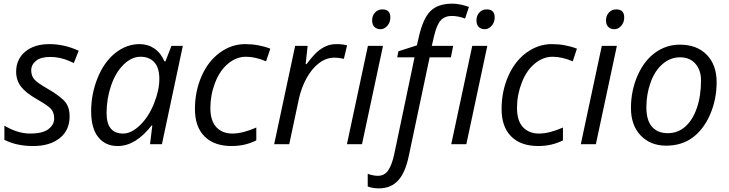

<svg xmlns="http://www.w3.org/2000/svg" viewBox="-20 -785 3967 1045"><path d="M67.9 -395Q67.9 -462.4 117.2 -503.7Q166.5 -544.9 248.5 -544.9Q330.6 -544.9 408.2 -508.8L381.8 -441.9L354.5 -454.1Q305.2 -475.1 253.4 -475.1Q201.7 -475.1 175.8 -453.9Q149.9 -432.6 149.9 -402.3Q149.9 -372.1 167.2 -352.5Q184.6 -333 237.8 -302.7Q291 -272.5 325 -241Q358.9 -209.5 358.9 -151.9Q358.9 -75.7 304.9 -33Q251 9.8 160.6 9.8Q70.3 9.8 3.9 -23.9V-101.1Q75.7 -58.1 144 -58.1Q212.4 -58.1 243.7 -82.3Q274.9 -106.4 274.9 -139.6Q274.9 -172.9 257.8 -191.9Q240.7 -210.9 180.7 -245.1Q120.6 -279.3 94.2 -313.7Q67.9 -348.1 67.9 -395Z M560.1 -168.9Q560.1 -58.1 650.4 -58.1Q694.8 -58.1 741.7 -103.3Q788.6 -148.4 817.9 -220.9Q847.2 -293.5 847.2 -355Q847.2 -416.5 819.8 -446.3Q792.5 -476.1 744.6 -476.1Q696.8 -476.1 653.3 -434.1Q609.9 -392.1 585 -320.3Q560.1 -248.5 560.1 -168.9ZM740.2 -544.9Q785.2 -544.9 820.3 -520.8Q855.5 -496.6 875 -451.2H880.4L913.1 -535.2H975.1L861.3 0H796.4L809.1 -102.1H805.2Q717.8 9.8 621.1 9.8Q553.2 9.8 514.6 -38.6Q476.1 -86.9 476.1 -179.7Q476.1 -272.5 510.7 -359.4Q545.4 -446.3 606.4 -495.6Q667.5 -544.9 740.2 -544.9Z M1375 -90.8V-21Q1314.5 9.8 1240.2 9.8Q1145.5 9.8 1093.3 -42.5Q1041 -94.7 1041 -191.4Q1041 -288.1 1077.1 -370.4Q1113.3 -452.6 1177 -498.8Q1240.7 -544.9 1314 -544.9Q1387.2 -544.9 1451.2 -520L1428.2 -451.2Q1370.1 -476.1 1318.4 -476.1Q1266.6 -476.1 1221.4 -438.7Q1176.3 -401.4 1150.6 -334.7Q1125 -268.1 1125 -197.8Q1125 -127.4 1157.5 -92.8Q1189.9 -58.1 1245.1 -58.1Q1300.3 -58.1 1375 -90.8Z M1869.1 -538.1 1851.6 -464.8Q1825.7 -471.2 1800.3 -471.2Q1755.9 -471.2 1717 -441.9Q1678.2 -412.6 1649.2 -360.6Q1620.1 -308.6 1606.4 -245.1L1554.2 0H1472.2L1586.4 -535.2H1654.3L1643.6 -436H1648.4Q1683.6 -482.4 1706.5 -502.7Q1729.5 -522.9 1754.6 -533.9Q1779.8 -544.9 1812 -544.9Q1844.2 -544.9 1869.1 -538.1Z M2061.5 -733.9Q2104.5 -733.9 2104.5 -689.9Q2104.5 -663.1 2088.1 -644.5Q2071.8 -626 2051.3 -626Q2030.8 -626 2018.1 -638.2Q2005.4 -650.4 2005.4 -674.8Q2005.4 -699.2 2021 -716.6Q2036.6 -733.9 2061.5 -733.9ZM1950.2 0H1868.2L1982.4 -535.2H2064.5Z M2042.5 240.2Q2008.8 240.2 1981.4 230V161.1Q2012.7 171.9 2036.1 171.9Q2073.2 171.9 2093.3 141.6Q2113.3 111.3 2125.5 55.2L2236.3 -473.1H2142.1L2148.4 -505.9L2249 -538.1L2260.3 -586.9Q2282.7 -684.6 2322.8 -724.6Q2362.8 -764.6 2440.4 -765.1Q2460 -765.6 2488.3 -759.8Q2516.6 -753.9 2532.2 -747.1L2511.2 -684.1Q2474.1 -698.2 2438 -698.2Q2401.9 -698.2 2379.4 -674.8Q2356.9 -651.4 2342.3 -587.9L2330.1 -535.2H2446.3L2434.1 -473.1H2318.4L2205.1 63Q2186 155.3 2146.5 197.8Q2106.9 240.2 2042.5 240.2ZM2629.4 -733.9Q2672.4 -733.9 2672.4 -689.9Q2672.4 -663.1 2655.8 -644.5Q2639.2 -626 2619.1 -626Q2598.6 -626 2585.9 -637.7Q2573.2 -650.4 2573.2 -674.8Q2573.2 -699.2 2588.9 -716.8Q2604.5 -734.4 2629.4 -733.9ZM2518.1 0H2436L2550.3 -535.2H2632.3Z M3043.9 -90.8V-21Q2983.4 9.8 2909.2 9.8Q2814.5 9.8 2762.2 -42.5Q2710 -94.7 2710 -191.4Q2710 -288.1 2746.1 -370.4Q2782.2 -452.6 2845.9 -498.8Q2909.7 -544.9 2982.9 -544.9Q3056.2 -544.9 3120.1 -520L3097.2 -451.2Q3039.1 -476.1 2987.3 -476.1Q2935.5 -476.1 2890.4 -438.7Q2845.2 -401.4 2819.6 -334.7Q2793.9 -268.1 2793.9 -197.8Q2793.9 -127.4 2826.4 -92.8Q2858.9 -58.1 2914.1 -58.1Q2969.2 -58.1 3043.9 -90.8Z M3334.5 -733.9Q3377.4 -733.9 3377.4 -689.9Q3377.4 -663.1 3361.1 -644.5Q3344.7 -626 3324.2 -626Q3303.7 -626 3291 -638.2Q3278.3 -650.4 3278.3 -674.8Q3278.3 -699.2 3293.9 -716.6Q3309.6 -733.9 3334.5 -733.9ZM3223.1 0H3141.1L3255.4 -535.2H3337.4Z M3795.4 -347.2Q3795.4 -403.3 3764.9 -438.2Q3734.4 -473.1 3681.6 -473.1Q3628.9 -473.1 3586.7 -437Q3544.4 -400.9 3521.2 -336.7Q3498 -272.5 3498 -201.2Q3498 -129.9 3528.8 -95Q3559.6 -60.1 3614.3 -60.1Q3668.9 -60.1 3709.5 -95.7Q3750 -131.3 3772.7 -197Q3795.4 -262.7 3795.4 -347.2ZM3680.2 -542Q3772.9 -542 3826.7 -486.8Q3880.4 -431.6 3880.4 -337.9Q3880.4 -244.1 3845.2 -162.6Q3810.1 -81.1 3750.2 -36.6Q3690.4 7.8 3605.5 7.8Q3520.5 7.8 3467.3 -47.4Q3414.1 -102.5 3414.1 -196.8Q3414.1 -291 3449.7 -372.8Q3485.4 -454.6 3545.9 -498.3Q3606.4 -542 3680.2 -542Z"/></svg>

Font: OpenSans-Italic
Style: Italic
Weight: 400
Italic angle: -12°
Foundry: Ascender Corporation
Version: Version 1.10